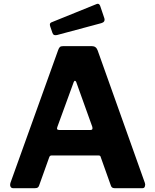

<svg xmlns="http://www.w3.org/2000/svg" viewBox="-20 -983 811 1003"><path d="M48 0Q39 0 35 -8Q31 -16 35 -29L284 -722Q288 -733 293 -737.5Q298 -742 310 -742H460Q482 -742 490 -720L737 -27Q740 -19 737 -9.5Q734 0 725 0H578Q563 0 559 -14L507 -160Q506 -165 503.5 -168Q501 -171 494 -171H250Q240 -171 237 -161L184 -13Q182 -7 177.5 -3.5Q173 0 163 0H48ZM453 -304Q467 -304 462 -321L378 -555Q375 -561 371.5 -561Q368 -561 365 -554L280 -321Q273 -304 289 -304ZM503 -953 525 -888Q531 -868 509 -862L278 -800Q267 -798 262 -800.5Q257 -803 254 -811L242 -846Q237 -861 248 -866L485 -962Q497 -967 503 -953Z"/></svg>

Font: Libre Franklin Thin
Style: Bold
Weight: 700
Version: Version 3.000